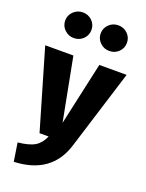

<svg xmlns="http://www.w3.org/2000/svg" viewBox="-196 -897 918 1210"><g transform="rotate(20 263.0 -292.0)"><path d="M143 -809Q180 -809 205.5 -784Q231 -759 231 -723Q231 -687 205.5 -662Q180 -637 143 -637Q107 -637 81 -662Q55 -687 55 -723Q55 -759 81 -784Q107 -809 143 -809ZM381 -809Q418 -809 443.5 -784Q469 -759 469 -723Q469 -687 443.5 -662Q418 -637 381 -637Q345 -637 319 -662Q293 -687 293 -723Q293 -759 319 -784Q345 -809 381 -809ZM536 -533 370 0Q304 215 55 225L36 102Q112 94 149 71.5Q186 49 207 0H146L-10 -533H179L260 -111L353 -533Z"/></g></svg>

Font: FiraGO ExtraBold
Style: Regular
Weight: 800
Designer: bBox Type
Foundry: bBox Type GmbH
Version: Version 1.001;PS 001.001;hotconv 1.0.88;makeotf.lib2.5.64775